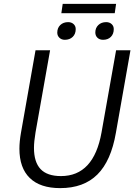

<svg xmlns="http://www.w3.org/2000/svg" viewBox="-20 -959 696 989"><path d="M80 -193Q80 -229 88 -275L163 -700H238L163 -277Q155 -229 155 -197Q155 -124 189 -88Q223 -52 294 -52Q463 -52 503 -277L578 -700H652L577 -275Q552 -130 481.5 -60Q411 10 290 10Q187 10 133.5 -42Q80 -94 80 -193ZM303 -939H578L571 -891H296ZM275 -791Q275 -815 290.5 -830Q306 -845 331 -845Q348 -845 359 -835Q370 -825 370 -809Q370 -784 354.5 -769Q339 -754 314 -754Q297 -754 286 -764.5Q275 -775 275 -791ZM471 -792Q471 -815 486.5 -830Q502 -845 527 -845Q544 -845 555 -835Q566 -825 566 -809Q566 -784 551 -769Q536 -754 511 -754Q493 -754 482 -764.5Q471 -775 471 -792Z"/></svg>

Font: Sarabun Light
Style: Italic
Weight: 300
Italic angle: -10°
Designer: Suppakit Chalermlarp | Katatrad Co.,Ltd.
Foundry: Cadson Demak Co.,Ltd.
Version: Version 1.000; ttfautohint (v1.6)